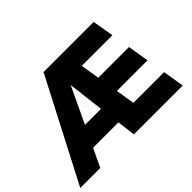

<svg xmlns="http://www.w3.org/2000/svg" viewBox="-188 -1060 1357 1357"><g transform="rotate(-45 490.0 -381.5)"><path d="M152 0H-48L348 -763H849L876 -603H570L593 -461H900L926 -302H620L643 -160H950L976 0H488L471 -137H217ZM419 -563 291 -292H451Z"/></g></svg>

Font: Open Sauce One Black Italic
Style: Regular
Weight: 900
Italic angle: -10°
Designer: Alfredo Marco Pradil
Foundry: Creative Sauce Fz LLC
Version: Version 1.477